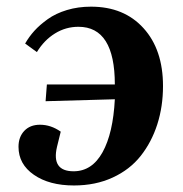

<svg xmlns="http://www.w3.org/2000/svg" viewBox="-20 -548 556 582"><path d="M164.1 -148.9 152.8 -103Q135.3 -28.8 203.1 -28.8Q258.8 -28.8 290.8 -86.4Q322.8 -144 328.1 -247.1L118.2 -241.2L122.1 -292H328.1Q328.1 -466.8 217.8 -466.8Q179.2 -466.8 146.5 -446.5Q113.8 -426.3 91.8 -390.1L56.2 -416Q67.9 -436.5 84.2 -454.6Q100.6 -472.7 124.8 -490Q148.9 -507.3 182.9 -517.6Q216.8 -527.8 255.9 -527.8Q356 -527.8 415 -462.6Q474.1 -397.5 474.1 -287.1Q474.1 -225.1 456.8 -171.1Q439.5 -117.2 406.5 -75.4Q373.5 -33.7 321.5 -9.8Q269.5 14.2 204.1 14.2Q129.4 14.2 82.8 -18.1Q36.1 -50.3 36.1 -103Q36.1 -132.8 53.7 -151.4Q71.3 -169.9 101.1 -169.9Q134.3 -169.9 164.1 -148.9Z"/></svg>

Font: Literata SemiBold
Style: Italic
Weight: 650
Italic angle: -2.39999°
Designer: Latin by Veronika Burian and Jose Scaglione. Greek by Irene Vlachou. Cyrillic by Vera Evstafieva
Foundry: TypeTogether
Version: Version 3.021